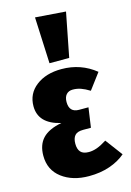

<svg xmlns="http://www.w3.org/2000/svg" viewBox="-129 -906 672 988"><g transform="rotate(-15 207.0 -412.5)"><path d="M404 -488 341 -404Q315 -420 294.5 -427Q274 -434 252 -434Q230 -434 217.5 -420Q205 -406 205 -380Q205 -325 257 -325H307L292 -220H250Q219 -220 206 -205Q193 -190 193 -161Q193 -132 206.5 -117Q220 -102 250 -102Q271 -102 293.5 -110Q316 -118 346 -137L414 -46Q379 -16 329.5 1Q280 18 219 18Q132 18 75 -25Q18 -68 18 -144Q18 -202 50 -236Q82 -270 151 -283Q35 -310 35 -403Q35 -470 87.5 -510.5Q140 -551 223 -551Q326 -551 404 -488ZM323 -831 277 -596H172L161 -843Z"/></g></svg>

Font: Fira Sans Compressed ExtraBold
Style: Regular
Weight: 800
Width: 1
Designer: bBox Type GmbH & Carrois Corporate GbR & Edenspiekermann AG
Foundry: bBox Type GmbH & Carrois Corporate GbR & Edenspiekermann AG
Version: Version 4.301